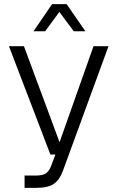

<svg xmlns="http://www.w3.org/2000/svg" viewBox="-20 -752 564 922"><path d="M98 150V91H152Q185 91 200.5 80.5Q216 70 226 44L246 -10H222L23 -530H95L266 -69L429 -530H501L283 66Q267 111 239 130.5Q211 150 157 150ZM141 -602 230 -732H300L390 -602H334L265 -695L197 -602Z"/></svg>

Font: Geist Light
Style: Regular
Weight: 400
Designer: Basement.studio, Andrés Briganti, Mateo Zaragoza
Foundry: Basement.studio, Vercel, Andrés Briganti, Guido Ferreyra, Mateo Zaragoza
Version: Version 1.401